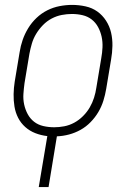

<svg xmlns="http://www.w3.org/2000/svg" viewBox="-20 -548 540 783"><path d="M138 215 173 7Q147 4 124 -5Q101 -14 83 -30Q65 -46 54 -67.5Q43 -89 39 -113.5Q35 -138 35.5 -164Q36 -190 40 -215L60 -335Q64 -361 72.5 -385.5Q81 -410 95 -433Q109 -456 129 -475Q149 -494 173 -506Q197 -518 223 -523Q249 -528 274 -528Q302 -528 329 -522Q356 -516 377 -501Q398 -486 412.5 -463.5Q427 -441 433 -415Q439 -389 438.5 -361Q438 -333 433 -305L413 -185Q409 -161 401.5 -137Q394 -113 381 -91Q368 -69 349.5 -50Q331 -31 308.5 -18.5Q286 -6 261.5 0.5Q237 7 212 8L178 215ZM201 -29Q221 -29 242 -33Q263 -37 282.5 -47.5Q302 -58 318.5 -74.5Q335 -91 346 -110Q357 -129 363.5 -149.5Q370 -170 373 -191L393 -311Q397 -333 398 -355Q399 -377 394.5 -398Q390 -419 380 -437.5Q370 -456 354 -468.5Q338 -481 317 -486Q296 -491 273 -491Q253 -491 232 -487Q211 -483 191 -472.5Q171 -462 155 -445.5Q139 -429 127.5 -410Q116 -391 110 -370.5Q104 -350 100 -329L80 -209Q77 -187 75.5 -165Q74 -143 78.5 -122Q83 -101 93 -82.5Q103 -64 119 -51.5Q135 -39 156.5 -34Q178 -29 201 -29Z"/></svg>

Font: Iosevka Curly Extralight
Style: Italic
Weight: 200
Italic angle: -9°
Monospace: yes
Designer: Belleve Invis
Foundry: Belleve Invis
Version: Version 22.1.2; ttfautohint (v1.8.4)